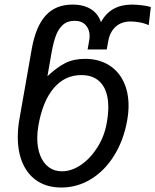

<svg xmlns="http://www.w3.org/2000/svg" viewBox="-20 -820 694 858"><path d="M59.5 -208Q59.5 -249 67.5 -292L122 -602Q140 -702.5 184.5 -751Q229 -799.5 304 -799.5Q354 -799.5 386.5 -779Q419 -758.5 431 -721Q453 -761 487.5 -780.2Q522 -799.5 569 -799.5Q589 -799.5 613.8 -796.5Q638.5 -793.5 654 -788.5L644.5 -707.5Q623.5 -717 601.8 -720.5Q580 -724 564.5 -724Q523 -724 497.2 -701Q471.5 -678 464 -637.5L457 -599H371.5L379 -641.5Q380.5 -650.5 380.5 -659Q380.5 -688.5 363 -707.8Q345.5 -727 313 -727Q280.5 -727 260.2 -708.2Q240 -689.5 229 -658.8Q218 -628 210 -582.5L192 -479.5Q234 -519 271.5 -538Q309 -557 360 -557Q419.5 -557 463.5 -531Q507.5 -505 531 -457.5Q554.5 -410 554.5 -347.5Q554.5 -317 548.5 -283Q533 -194.5 490.8 -126Q448.5 -57.5 387 -19.8Q325.5 18 254 18Q193 18 149.2 -9.5Q105.5 -37 82.5 -88Q59.5 -139 59.5 -208ZM457 -270.5Q464 -310 464 -340.5Q464 -410 433 -447.2Q402 -484.5 343.5 -484.5Q269.5 -484.5 220 -426Q170.5 -367.5 151.5 -258.5Q146.5 -230.5 146.5 -202.5Q146.5 -158.5 159.8 -125Q173 -91.5 197.8 -73Q222.5 -54.5 256.5 -54.5Q300.5 -54.5 343 -84Q385.5 -113.5 416.2 -163Q447 -212.5 457 -270.5Z"/></svg>

Font: JuliaMono Italic
Style: Regular
Weight: 400
Italic angle: -9°
Monospace: yes
Designer: cormullion
Foundry: corm
Version: Version 0.049; ttfautohint (v1.8.4)